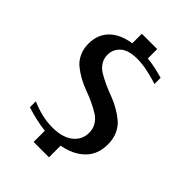

<svg xmlns="http://www.w3.org/2000/svg" viewBox="-214 -740 911 911"><g transform="rotate(45 241.5 -284.0)"><path d="M186 -647H289.1V-584Q335.4 -580.1 397 -562V-521Q394 -522 377 -526.9Q359.9 -531.7 354 -533.2Q348.1 -534.7 332.5 -538.3Q316.9 -542 307.1 -543.5Q297.4 -544.9 283.4 -546.4Q269.5 -547.9 256.8 -547.9Q196.3 -547.9 168.7 -522.9Q141.1 -498 141.1 -460.9Q141.1 -435.5 154.1 -415.5Q167 -395.5 188.2 -382.8Q209.5 -370.1 236.8 -357.4Q264.2 -344.7 292.5 -334.5Q320.8 -324.2 348.1 -308.3Q375.5 -292.5 396.7 -274.4Q418 -256.3 430.9 -227.3Q443.8 -198.2 443.8 -162.1Q443.8 -94.2 401.9 -53Q359.9 -11.7 289.1 1V79.1H186V3.9Q125 -2.9 57.1 -24.9V-64.9Q130.4 -32.2 200.2 -32.2Q267.1 -32.2 304.4 -61.5Q341.8 -90.8 341.8 -138.2Q341.8 -165 328.9 -186.3Q315.9 -207.5 294.7 -220.7Q273.4 -233.9 246.3 -246.8Q219.2 -259.8 190.9 -269.8Q162.6 -279.8 135.5 -294.9Q108.4 -310.1 87.2 -327.4Q65.9 -344.7 53 -372.3Q40 -399.9 40 -435.1Q40 -496.1 78.1 -534.2Q116.2 -572.3 186 -583Z"/></g></svg>

Font: Wesal
Style: Regular
Weight: 400
Designer: Ahmed zaza
Foundry: Ahmed zaza
Version: Version 2.01